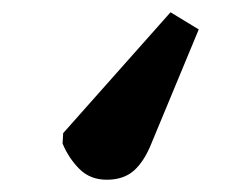

<svg xmlns="http://www.w3.org/2000/svg" viewBox="-20 -114 368 313"><path d="M258 -94 304 -66 228 117Q216 148 199 163.5Q182 179 154 179Q127 179 109.5 161.5Q92 144 82 120L83 103Z"/></svg>

Font: Literata 18pt Black
Style: Italic
Weight: 900
Italic angle: -2°
Designer: Latin by Veronika Burian and Jose Scaglione. Greek by Irene Vlachou. Cyrillic by Vera Evstafieva
Foundry: TypeTogether
Version: Version 3.103;gftools[0.9.29]